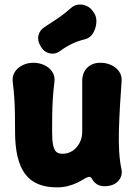

<svg xmlns="http://www.w3.org/2000/svg" viewBox="-20 -790 581 829"><path d="M504 -62Q511 -31 490.5 -8.5Q470 14 431 14Q412 14 398.5 5.5Q385 -3 377 -18Q374 -24 370 -25.5Q366 -27 361 -26Q352 -23 340 -15.5Q328 -8 311 0Q294 8 272.5 13.5Q251 19 225 19Q131 19 88 -39.5Q45 -98 45 -221Q45 -263 44.5 -296Q44 -329 42 -362.5Q40 -396 35 -436Q32 -461 44 -479.5Q56 -498 77.5 -508.5Q99 -519 124 -519Q150 -519 172 -508.5Q194 -498 206 -479.5Q218 -461 215 -436Q210 -396 208 -362.5Q206 -329 205.5 -296Q205 -263 205 -221Q205 -184 209.5 -163Q214 -142 223.5 -134Q233 -126 250 -126Q273 -126 292 -138Q311 -150 323 -172Q335 -194 335 -221Q335 -263 335 -297Q335 -331 335 -364.5Q335 -398 335 -440Q335 -476 356.5 -497.5Q378 -519 414 -519Q439 -519 460.5 -509Q482 -499 494.5 -481Q507 -463 505 -438Q501 -386 498 -333Q495 -280 493.5 -230Q492 -180 494.5 -137Q497 -94 504 -62ZM240 -570Q218 -554 193.5 -560Q169 -566 155 -591L154 -593Q141 -615 146 -637Q151 -659 172 -673Q202 -692 230 -711Q258 -730 286 -755Q300 -768 318 -770Q336 -772 353.5 -764.5Q371 -757 382 -740L386 -734Q398 -717 396 -692Q394 -667 382 -647Q370 -627 349 -621Q315 -613 288 -599.5Q261 -586 240 -570Z"/></svg>

Font: Winky Sans
Style: Bold
Weight: 700
Designer: Simon Atzbach
Foundry: typofactur
Version: Version 1.205